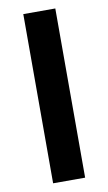

<svg xmlns="http://www.w3.org/2000/svg" viewBox="-85 -783 467 827"><g transform="rotate(-10 148.5 -370.0)"><path d="M78.5 0V-740H218.5V0Z"/></g></svg>

Font: Encode Sans SC SemiExpanded SemiBold
Style: Regular
Weight: 600
Width: 6
Designer: Multiple Designers
Foundry: Impallari Type
Version: Version 3.002